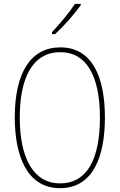

<svg xmlns="http://www.w3.org/2000/svg" viewBox="-20 -1022 624 1001"><path d="M401 -995V-1002H371C338 -952 296 -903 251 -854V-844H267C310 -883 367 -947 401 -995ZM527 -409C527 -627 457 -775 295 -775C141 -775 57 -645 57 -409C57 -215 118 -41 293 -41C467 -41 527 -209 527 -409ZM83 -409C83 -620 152 -750 295 -750C430 -750 501 -627 501 -409C501 -192 434 -66 293 -66C155 -66 83 -197 83 -409Z"/></svg>

Font: Noto Sans Tamil UI Condensed Thin
Style: Regular
Weight: 100
Width: 3
Designer: Jelle Bosma - Monotype Design Team
Foundry: Monotype Imaging Inc.
Version: Version 2.004